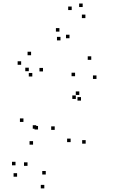

<svg xmlns="http://www.w3.org/2000/svg" viewBox="-20 -849 660 1092"><path d="M467.3 -32V-52H447.3V-32ZM528.7 -400V-420H508.7V-400ZM499 -508.7V-528.7H479V-508.7ZM407 -415.5V-435.5H387V-415.5ZM196.3 -112.5V-132.5H176.3V-112.5ZM186.3 -116.8V-136.8H166.3V-116.8ZM224.5 -442.7V-462.7H204.5V-442.7ZM156.8 -534.8V-554.8H136.8V-534.8ZM100.3 -480.5V-500.5H80.3V-480.5ZM163.7 -414V-434H143.7V-414ZM143.8 -444V-464H123.8V-444ZM113.3 -155.5V-175.5H93.3V-155.5ZM168 -26.3V-46.3H148V-26.3ZM291.2 -110.3V-130.3H271.2V-110.3ZM411.3 -286.2V-306.2H391.3V-286.2ZM440.7 -276.8V-296.8H420.7V-276.8ZM431 -309V-329H411V-309ZM381.7 -40.7V-60.7H361.7V-40.7ZM240.3 143.5V123.5H220.3V143.5ZM136.5 94.3V74.3H116.5V94.3ZM68.2 91.2V71.2H48.2V91.2ZM77.2 156V136H57.2V156ZM232 222.5V202.5H212V222.5ZM318 -669.2V-689.2H298V-669.2ZM387.8 -791.8V-811.8H367.8V-791.8ZM450.2 -809V-829H430.2V-809ZM465.7 -746V-766H445.7V-746ZM375.3 -631.5V-651.5H355.3V-631.5ZM324 -619.3V-639.3H304V-619.3Z"/></svg>

Font: Monaspace Radon Dots Var
Style: Regular
Weight: 400
Designer: Riley Cran and the Lettermatic Team
Version: Version 1.100 (Monaspace Radon Dots)